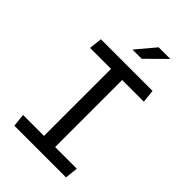

<svg xmlns="http://www.w3.org/2000/svg" viewBox="-273 -1043 1146 1146"><g transform="rotate(45 300.0 -470.0)"><path d="M81 0 72 -82H249V-648H72L81 -730H517L526 -648H343V-82H526L517 0ZM258 -820H336L457 -940H359Z"/></g></svg>

Font: Moralerspace Krypton JPDOC
Style: Regular
Weight: 400
Version: v0.0.6; ttfautohint (v1.8.4.7-5d5b-dirty) -l 6 -r 45 -G 200 